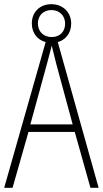

<svg xmlns="http://www.w3.org/2000/svg" viewBox="-20 -897 491 917"><path d="M412 0H451L256 -696C294 -707 320 -739 320 -784C320 -840 279 -877 225 -877C172 -877 132 -841 132 -785C132 -738 160 -706 198 -696L0 0H40L116 -267H337ZM227 -720C185 -720 161 -749 161 -785C161 -822 186 -849 226 -849C264 -849 291 -822 291 -784C291 -746 266 -720 227 -720ZM249 -591 327 -303H125L204 -591C212 -623 220 -649 227 -679C234 -649 242 -621 249 -591Z"/></svg>

Font: Noto Sans Gurmukhi UI Condensed ExtraLight
Style: Regular
Weight: 200
Width: 3
Designer: Jelle Bosma - Monotype Design Team
Foundry: Monotype Imaging Inc.
Version: Version 2.004